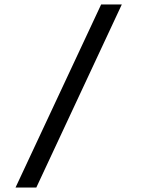

<svg xmlns="http://www.w3.org/2000/svg" viewBox="-20 -749 642 862"><path d="M143.1 92.8 526.9 -729H434.1L49.8 92.8Z"/></svg>

Font: Hack Dev
Style: Regular
Weight: 400
Designer: Christopher Simpkins
Foundry: Christopher Simpkins
Version: Version 2.0315